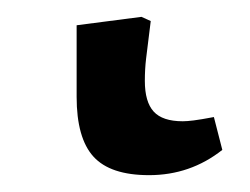

<svg xmlns="http://www.w3.org/2000/svg" viewBox="-20 21 297 228"><path d="M157 229Q111 229 91 207Q71 185 71 136V51L148 41L159 46Q155 78 153.5 90.5Q152 103 152 117Q152 142 162.5 153.5Q173 165 197 165Q202 165 210 164Q218 163 234 160L244 199Q206 229 157 229Z"/></svg>

Font: Literata 7pt
Style: Regular
Weight: 400
Designer: Latin by Veronika Burian and Jose Scaglione. Greek by Irene Vlachou. Cyrillic by Vera Evstafieva.
Foundry: TypeTogether
Version: Version 3.002